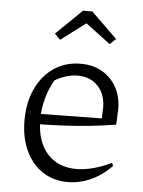

<svg xmlns="http://www.w3.org/2000/svg" viewBox="-52 -760 604 810"><g transform="rotate(5 249.5 -355.0)"><path d="M265 8Q204 8 158 -22.5Q112 -53 86.5 -108Q61 -163 61 -236Q61 -311 88 -369.5Q115 -428 164 -461Q213 -494 277 -494Q329 -494 368 -471.5Q407 -449 429 -409Q451 -369 451 -316L448 -251Q392 -242 340 -236.5Q288 -231 230.5 -228Q173 -225 101 -224V-268L385 -272L387 -317Q387 -374 354.5 -408.5Q322 -443 269 -443Q246 -443 220.5 -435.5Q195 -428 172 -414Q150 -376 138.5 -333Q127 -290 127 -247Q127 -153 172.5 -101.5Q218 -50 296 -50Q363 -50 445 -89L450 -76Q409 -34 361.5 -13Q314 8 265 8ZM306 -718 416 -611 391 -587 286 -666 181 -587 157 -611 267 -718Z"/></g></svg>

Font: Piazzolla Thin Light
Style: Regular
Weight: 300
Version: Version 2.005